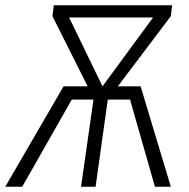

<svg xmlns="http://www.w3.org/2000/svg" viewBox="-46 -705 713 725"><path d="M604 -685 599 -644 399 -379H485L599 0H539L445 -329H361L315 0H260L307 -329H225L38 0H-26L194 -379H285L152 -644L157 -685ZM215 -639 341 -379 532 -639Z"/></svg>

Font: Fira Sans Condensed Light
Style: Italic
Weight: 300
Width: 3
Italic angle: -8°
Designer: Carrois Corporate & Edenspiekermann AG
Foundry: Carrois Corporate GbR & Edenspiekermann AG
Version: Version 4.203